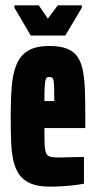

<svg xmlns="http://www.w3.org/2000/svg" viewBox="-20 -690 358 718"><path d="M166 8Q123 8 95.5 -3.5Q68 -15 52.5 -36.5Q37 -58 30 -90Q23 -122 21.5 -163Q20 -204 20 -254Q20 -318 24 -367Q28 -416 42 -449.5Q56 -483 85 -500.5Q114 -518 164 -518Q205 -518 230.5 -508Q256 -498 270 -477.5Q284 -457 290 -425.5Q296 -394 297.5 -351.5Q299 -309 299 -254V-211H146Q146 -172 147 -150Q148 -128 152.5 -117.5Q157 -107 167.5 -104Q178 -101 197 -101Q205 -101 223 -101.5Q241 -102 261 -102.5Q281 -103 294 -103V-3Q279 0 257.5 2.5Q236 5 212.5 6.5Q189 8 166 8ZM183 -292V-312Q183 -343 182.5 -361Q182 -379 180.5 -388Q179 -397 175 -399.5Q171 -402 164 -402Q159 -402 155.5 -400Q152 -398 150 -389.5Q148 -381 147 -362.5Q146 -344 146 -312H203ZM95 -557 34 -661V-670H125L159 -620L196 -670H286V-661L224 -557Z"/></svg>

Font: Saira UltraCondensed Black
Style: Regular
Weight: 900
Width: 1
Designer: Hector Gatti with collaboration of the Omnibus-Type team
Foundry: Omnibus-Type
Version: Version 1.101